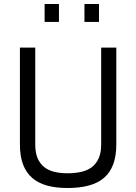

<svg xmlns="http://www.w3.org/2000/svg" viewBox="-20 -935 682 964"><path d="M157 -210Q157 -169 168.5 -141.5Q180 -114 201 -97Q222 -80 252 -72.5Q282 -65 319 -65Q358 -65 389.5 -72.5Q421 -80 442.5 -97Q464 -114 476 -141.5Q488 -169 488 -210V-696H564V-210Q564 -151 548 -109Q532 -67 501 -41Q470 -15 424 -3Q378 9 319 9Q262 9 217.5 -3Q173 -15 142.5 -41Q112 -67 96 -108.5Q80 -150 80 -210V-696H157ZM204 -915H276V-825H204ZM404 -915H477V-825H404Z"/></svg>

Font: TitilliumText22L 400 wt
Style: 400 wt
Weight: 400
Designer: Campivisivi
Foundry: Campivisivi
Version: 1.000